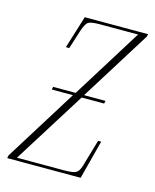

<svg xmlns="http://www.w3.org/2000/svg" viewBox="-90 -598 533 659"><g transform="rotate(15 176.5 -268.0)"><path d="M-2 0 0 -10 160 -267H85L87 -277H167L322 -526H187Q156 -526 146 -520Q136 -514 127 -486L106 -420H94L130 -536H355L353 -527L197 -277H273L271 -267H191L30 -10H197Q230 -10 240 -16Q250 -22 256 -42L284 -138H295L259 0Z"/></g></svg>

Font: Noto Serif Display ExtraCondensed Thin
Style: Italic
Weight: 100
Width: 2
Italic angle: -12°
Designer: Monotype Design Team
Foundry: Monotype Imaging Inc.
Version: Version 2.009